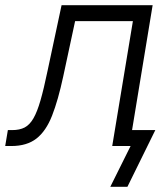

<svg xmlns="http://www.w3.org/2000/svg" viewBox="-57 -559 639 735"><path d="M-37.1 0 -26.9 -61H-10.3Q18.1 -61 37.4 -71Q56.6 -81.1 71 -106Q85.4 -130.9 98.1 -175Q110.8 -219.2 125 -287.6L178.7 -539.1H527.3L438.5 0H372.6L451.7 -478H230.5L185.1 -266.6Q165.5 -175.3 142.3 -116.2Q119.1 -57.1 82.5 -28.6Q45.9 0 -13.7 0ZM365.2 156.2 442.9 0H401.4L411.1 -61H537.6L430.7 156.2Z"/></svg>

Font: Inter 18pt Light
Style: Italic
Weight: 300
Italic angle: -9.3988°
Designer: Rasmus Andersson
Foundry: rsms
Version: Version 4.001;git-66647c0bb